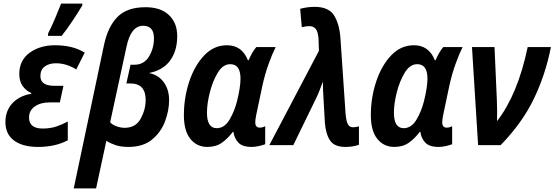

<svg xmlns="http://www.w3.org/2000/svg" viewBox="-20 -805 3076 1065"><path d="M322 -606Q351 -642 384 -692Q417 -742 436 -774L437 -785H319Q307 -754 285 -702Q263 -650 247 -620L246 -606ZM356 -27V-131Q325 -114 291.5 -103Q258 -92 217 -92Q141 -92 141 -153Q141 -192 173 -214.5Q205 -237 256 -237H312L332 -329H282Q204 -329 204 -383Q204 -418 228 -436Q252 -454 290 -454Q321 -454 349 -445Q377 -436 403 -420L450 -513Q384 -554 285 -554Q202 -554 144.5 -512.5Q87 -471 87 -394Q87 -354 106 -327.5Q125 -301 154 -289L153 -285Q86 -273 48 -231.5Q10 -190 10 -128Q10 -61 58 -25.5Q106 10 191 10Q287 10 356 -27Z M591 -127 682 -547Q706 -662 774 -662Q834 -662 834 -593Q834 -537 806.5 -491.5Q779 -446 726 -446H704L681 -342H704Q788 -342 788 -250Q788 -198 760.5 -147Q733 -96 671 -96Q651 -96 627.5 -104Q604 -112 591 -127ZM513 240 570 -24Q589 -11 619.5 -0.5Q650 10 692 10Q774 10 823.5 -31Q873 -72 895.5 -132Q918 -192 918 -249Q918 -309 888 -349.5Q858 -390 806 -400Q884 -415 923.5 -469Q963 -523 963 -605Q963 -678 917 -721.5Q871 -765 787 -765Q684 -765 631 -710.5Q578 -656 557 -556L389 240Z M1271 -73H1275Q1279 -39 1301.5 -14.5Q1324 10 1376 10Q1396 10 1417 5Q1438 0 1451 -5V-105Q1436 -97 1421 -97Q1396 -97 1396 -126Q1396 -142 1401 -166L1436 -332Q1450 -395 1470 -450.5Q1490 -506 1509 -544H1402Q1390 -531 1378.5 -510.5Q1367 -490 1359 -471H1355Q1322 -554 1239 -554Q1166 -554 1112.5 -497.5Q1059 -441 1029.5 -352Q1000 -263 1000 -166Q1000 -79 1036 -34.5Q1072 10 1130 10Q1178 10 1211 -13.5Q1244 -37 1271 -73ZM1128 -180Q1128 -230 1144 -293Q1160 -356 1188.5 -402.5Q1217 -449 1257 -449Q1314 -449 1314 -369Q1314 -321 1295 -245Q1281 -188 1253 -141Q1225 -94 1182 -94Q1128 -94 1128 -180Z M1971 -2V-104Q1952 -99 1938 -99Q1920 -99 1910.5 -114.5Q1901 -130 1897 -172L1868 -599Q1861 -678 1831 -722.5Q1801 -767 1725 -767Q1684 -767 1645 -756L1654 -654Q1677 -660 1695 -660Q1719 -660 1731.5 -644.5Q1744 -629 1747 -589L1749 -523L1474 0H1607L1734 -261Q1745 -283 1754 -307.5Q1763 -332 1771 -352Q1771 -329 1772 -301.5Q1773 -274 1775 -250L1782 -125Q1787 -61 1811 -25.5Q1835 10 1896 10Q1938 10 1971 -2Z M2308 -73H2312Q2316 -39 2338.5 -14.5Q2361 10 2413 10Q2433 10 2454 5Q2475 0 2488 -5V-105Q2473 -97 2458 -97Q2433 -97 2433 -126Q2433 -142 2438 -166L2473 -332Q2487 -395 2507 -450.5Q2527 -506 2546 -544H2439Q2427 -531 2415.5 -510.5Q2404 -490 2396 -471H2392Q2359 -554 2276 -554Q2203 -554 2149.5 -497.5Q2096 -441 2066.5 -352Q2037 -263 2037 -166Q2037 -79 2073 -34.5Q2109 10 2167 10Q2215 10 2248 -13.5Q2281 -37 2308 -73ZM2165 -180Q2165 -230 2181 -293Q2197 -356 2225.5 -402.5Q2254 -449 2294 -449Q2351 -449 2351 -369Q2351 -321 2332 -245Q2318 -188 2290 -141Q2262 -94 2219 -94Q2165 -94 2165 -180Z M2757 0Q2875 -121 2940 -254.5Q3005 -388 3036 -544H2907Q2852 -281 2737 -133Q2738 -159 2737.5 -190Q2737 -221 2736 -251L2723 -544H2598L2632 0Z"/></svg>

Font: Noto Sans UI SemiCondensed
Style: Bold Italic
Weight: 700
Width: 4
Designer: Monotype Design Team
Foundry: Monotype Imaging Inc.
Version: 1.001